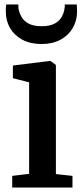

<svg xmlns="http://www.w3.org/2000/svg" viewBox="-20 -837 368 857"><path d="M34.5 0V-52L110 -61V-469.5L37.5 -488V-544.5L202 -565H205L229.5 -547V-60L303.5 -52V0ZM166 -640.5Q116 -640.5 80.2 -659.5Q44.5 -678.5 25.2 -711.2Q6 -744 6 -785.5Q6 -793 6.2 -801.8Q6.5 -810.5 8 -817H62Q62 -813.5 62 -808.8Q62 -804 62.5 -799Q66 -780 76 -761.8Q86 -743.5 107.5 -731.8Q129 -720 166 -720Q202.5 -720 224 -731.8Q245.5 -743.5 255.5 -761.8Q265.5 -780 268 -799Q269 -804 269.2 -808.8Q269.5 -813.5 269 -817H322.5Q323 -810.5 323.5 -801.8Q324 -793 324 -785.5Q324 -744.5 304.5 -711.5Q285 -678.5 249.5 -659.5Q214 -640.5 166 -640.5Z"/></svg>

Font: Merriweather 24pt SemiBold
Style: Regular
Weight: 600
Designer: Eben Sorkin
Foundry: Eben Sorkin
Version: Version 2.100